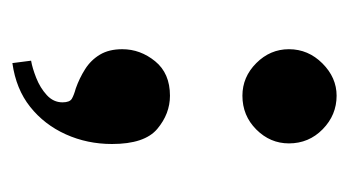

<svg xmlns="http://www.w3.org/2000/svg" viewBox="-150 -314 577 318"><g transform="rotate(90 139.0 -154.5)"><path d="M84 114 80 83Q92 81 108.5 74.5Q125 68 137 57Q149 46 149 31Q149 19 143 15.5Q137 12 126 9Q109 3 94 -6.5Q79 -16 70 -31Q61 -46 61 -68Q61 -98 81 -122.5Q101 -147 138 -147Q168 -147 193 -126Q218 -105 218 -51Q218 -10 202 25.5Q186 61 156.5 84.5Q127 108 84 114ZM138 -267Q107 -267 84 -290Q61 -313 61 -344Q61 -376 84.5 -399.5Q108 -423 138 -423Q170 -423 193.5 -400Q217 -377 217 -344Q217 -313 194 -290Q171 -267 138 -267Z"/></g></svg>

Font: Frank Ruhl Libre ExtraBold
Style: Regular
Weight: 800
Designer: Yanek Iontef
Foundry: Fontef
Version: Version 6.003;gftools[0.9.30]